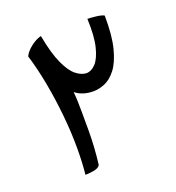

<svg xmlns="http://www.w3.org/2000/svg" viewBox="-104 -614 647 704"><g transform="rotate(-20 219.5 -261.5)"><path d="M111.3 6.3Q113.8 -17.6 115 -43.9Q116.2 -70.3 116.2 -97.7Q116.2 -158.2 109.6 -224.6Q103 -291 91.1 -355.2Q79.1 -419.4 62.5 -473.6Q69.8 -490.2 90.6 -506.6Q111.3 -522.9 130.9 -527.8Q130.9 -527.3 131.1 -527.3Q131.3 -527.3 131.3 -526.9Q131.3 -527.3 131.6 -527.3Q131.8 -527.3 131.8 -527.8Q145 -456.5 163.6 -416Q182.1 -375.5 203.1 -359.1Q224.1 -342.8 243.2 -342.8Q261.7 -342.8 278.8 -360.8Q295.9 -378.9 306.2 -419.9Q316.4 -460.9 313.5 -528.8Q324.7 -528.8 346.2 -526.4Q367.7 -523.9 377.4 -518.6Q378.4 -440.4 365.7 -391.6Q353 -342.8 332.5 -316.7Q312 -290.5 288.6 -281Q265.1 -271.5 244.6 -271.5Q201.7 -271.5 174.3 -293.9Q176.3 -273.4 176.8 -257.3Q177.2 -241.2 177.5 -216.1Q177.7 -190.9 177.7 -143.1Q177.7 -78.6 169.4 -10.7Q163.1 0 142.8 3.2Q122.6 6.3 111.3 6.3Z"/></g></svg>

Font: Harmattan
Style: Regular
Weight: 400
Designer: George W. Nuss III and SIL International
Foundry: SIL International
Version: Version 4.000